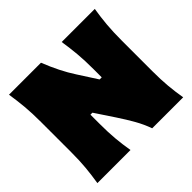

<svg xmlns="http://www.w3.org/2000/svg" viewBox="-170 -904 1095 1095"><g transform="rotate(-45 378.0 -356.5)"><path d="M32 0Q41 -55.5 46 -108.2Q51 -161 51 -229V-474Q51 -545.5 46 -600.5Q41 -655.5 32 -713H290Q333 -603.5 385 -524L459 -409H476V-474Q476 -545.5 471 -600.5Q466 -655.5 457 -713H724Q714.5 -655.5 709.8 -600.5Q705 -545.5 705 -474V-229Q705 -161 709.8 -108.2Q714.5 -55.5 724 0H474Q457 -48 431.5 -93Q406 -138 373 -188L296 -304H280V-229Q280 -161 284.8 -108.2Q289.5 -55.5 299 0Z"/></g></svg>

Font: Commissioner Flair Black
Style: Regular
Weight: 900
Designer: Kostas Bartsokas
Foundry: Kostas Bartsokas
Version: Version 1.000; ttfautohint (v1.8.3)